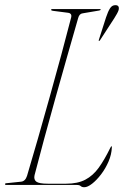

<svg xmlns="http://www.w3.org/2000/svg" viewBox="-21 -736 493 764"><path d="M285 0H4Q-1 0 -1 -3Q-1 -7 5 -7L62.5 -13Q79.5 -14.5 86.5 -36Q107 -104.5 130.2 -185.5Q153.5 -266.5 177.2 -351.8Q201 -437 223 -518.2Q245 -599.5 262.5 -668Q264 -676.5 260.2 -680.5Q256.5 -684.5 251 -685L189 -693Q182.5 -694 182.5 -697Q182.5 -700 186.5 -700H376.5Q379.5 -700 379.5 -698Q379.5 -695 373 -694L308 -683Q294.5 -681.5 290 -664Q270 -595 246.8 -513.2Q223.5 -431.5 199.8 -346.8Q176 -262 154.5 -182.5Q133 -103 116.5 -39Q112.5 -21.5 123.5 -13.2Q134.5 -5 169.5 -5H242Q288 -5 318.5 -21Q349 -37 371.8 -68.5Q394.5 -100 417 -146Q421 -154 422.5 -154Q425 -154 424 -149Q423 -121.5 411 -93.5Q399 -65.5 381.2 -42.2Q363.5 -19 345.5 -5Q327.5 9 314.5 9Q305 9 300.2 4.5Q295.5 0 285 0ZM401 -667Q409 -691 417 -703.2Q425 -715.5 438 -715.5Q455.5 -715.5 451 -696Q449 -689.5 444.2 -681Q439.5 -672.5 433.5 -663L377 -576Q374.5 -572.5 372.5 -573Q371 -573.5 372.5 -578Z"/></svg>

Font: Fraunces 144pt Thin
Style: Italic
Weight: 100
Italic angle: -16°
Version: Version 1.000;[b76b70a41]